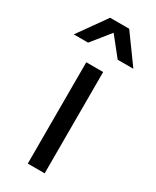

<svg xmlns="http://www.w3.org/2000/svg" viewBox="-234 -783 679 837"><g transform="rotate(30 106.0 -365.0)"><path d="M103 -681 177 -588H256L153 -730H57L-44 -588H28ZM149 0V-510H64V0Z"/></g></svg>

Font: Alpha Lyrae Medium
Style: Regular
Weight: 500
Designer: Nikolay Petroussenko, Plamen Motev
Foundry: Fontfabric LLC
Version: Version 1.000;hotconv 1.0.109;makeotfexe 2.5.65596